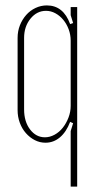

<svg xmlns="http://www.w3.org/2000/svg" viewBox="-20 -521 356 709"><path d="M241 -495H265V168H241V-37L250 -66L239 -71Q225 -34 201.5 -14Q178 6 148 6Q127 6 108.5 -3.5Q90 -13 75.5 -29.5Q61 -46 53 -68Q45 -90 45 -114V-381Q45 -406 53.5 -427.5Q62 -449 76.5 -465.5Q91 -482 111 -491.5Q131 -501 153 -501Q214 -501 239 -432L250 -436L241 -465ZM241 -371Q241 -393 233.5 -413Q226 -433 213.5 -448Q201 -463 184.5 -472Q168 -481 150 -481Q116 -481 92.5 -452Q69 -423 69 -381V-117Q69 -72 91 -43Q113 -14 146 -14Q164 -14 181.5 -23.5Q199 -33 212 -49.5Q225 -66 233 -87Q241 -108 241 -130Z"/></svg>

Font: Moniqa Thin Paragraph
Style: Regular
Weight: 100
Designer: Rajesh Rajput
Foundry: Rajesh Rajput
Version: Version 1.000